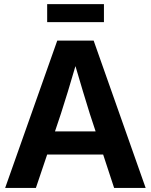

<svg xmlns="http://www.w3.org/2000/svg" viewBox="-20 -928 744 948"><path d="M5.4 0H157.2L212.9 -165H489.3L543.5 0H699.2L442.4 -727.5H262.7ZM493.2 -907.7H212.9V-818.8H493.2ZM251.5 -279.3 280.8 -366.7C303.7 -438 326.2 -510.3 352.5 -601.6C378.9 -510.3 401.4 -438 423.3 -366.7L452.1 -279.3Z"/></svg>

Font: Raveo Display Display SemiBold
Style: Regular
Weight: 600
Designer: Jakub Foglar, Rasmus Andersson (Inter)
Foundry: Jakubfoglar.com
Version: Version 1.100;Glyphs 3.2.3 (3260)